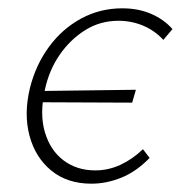

<svg xmlns="http://www.w3.org/2000/svg" viewBox="-20 -436 442 462"><path d="M200 6Q142 6 103.5 -25.5Q65 -57 51 -109.5Q37 -162 52 -224Q66 -280 98 -323.5Q130 -367 175.5 -391.5Q221 -416 274 -416Q313 -416 344 -402.5Q375 -389 395 -366L373 -340Q353 -362 325 -374Q297 -386 265 -386Q221 -386 185 -363.5Q149 -341 123.5 -304Q98 -267 88 -220Q75 -162 88 -118Q101 -74 133 -50Q165 -26 209 -26Q241 -26 270 -39.5Q299 -53 324 -77L340 -56Q308 -23 272 -8.5Q236 6 200 6ZM298 -189 65 -190 73 -217 307 -220Z"/></svg>

Font: Ysabeau Infant ExtraLight
Style: Italic
Weight: 250
Italic angle: -12°
Designer: Christian Thalmann (Catharsis Fonts)
Version: Version 2.001;gftools[0.9.30]; featfreeze: ss01,ss02,lnum